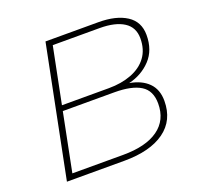

<svg xmlns="http://www.w3.org/2000/svg" viewBox="-123 -833 995 966"><g transform="rotate(-20 375.0 -350.0)"><path d="M76 0 216 -700H499Q594 -700 649.5 -664Q705 -628 705 -557Q705 -476 658 -426Q611 -376 540 -359Q604 -348 640 -312Q676 -276 676 -215Q676 -111 599 -55.5Q522 0 383 0ZM116 -30H388Q510 -30 576 -77Q642 -124 642 -213Q642 -282 594.5 -311.5Q547 -341 454 -341H178ZM184 -370H435Q503 -370 556.5 -390.5Q610 -411 640 -451.5Q670 -492 670 -552Q670 -611 624 -640.5Q578 -670 495 -670H244Z"/></g></svg>

Font: Montserrat ExtraLight
Style: Italic
Weight: 200
Italic angle: -11.3°
Designer: Julieta Ulanovsky
Foundry: Julieta Ulanovsky
Version: Version 9.000; ttfautohint (v1.8.4.7-5d5b)